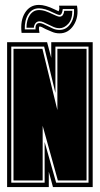

<svg xmlns="http://www.w3.org/2000/svg" viewBox="-20 -763 407 783"><path d="M9 0V-591H172L189 -527V-591H358V0H196L179 -63V0ZM26 -18H162V-184L209 -18H341V-573H206V-384L160 -573H26ZM35 -27V-564H153L214 -314V-564H333V-27H216L154 -250V-27ZM223 -627Q206 -627 191.5 -633.5Q177 -640 167 -644Q157 -649 151.5 -652Q146 -655 141 -655Q140 -655 139 -650.5Q138 -646 141 -629H68Q62 -679 82 -711Q102 -743 139 -743Q165 -743 202 -725Q212 -720 219 -717Q220 -719 221.5 -724Q223 -729 221 -740H294Q302 -694 280.5 -660.5Q259 -627 223 -627ZM223 -641Q250 -641 267 -665.5Q284 -690 282 -726H236Q233 -702 223 -702Q216 -702 196 -712Q163 -729 139 -729Q111 -729 95.5 -705Q80 -681 81 -643H125Q123 -669 141 -669Q148 -669 156 -665.5Q164 -662 174 -657Q184 -652 196 -646.5Q208 -641 223 -641ZM223 -648Q210 -648 198.5 -653Q187 -658 177 -663Q167 -668 158 -672Q149 -676 141 -676Q131 -676 125 -668.5Q119 -661 118 -650H88Q88 -682 102 -702Q116 -722 139 -722Q153 -722 167 -717Q181 -712 193 -706Q202 -702 210 -698.5Q218 -695 223 -695Q232 -695 236.5 -702Q241 -709 242 -719H275Q275 -684 258.5 -666Q242 -648 223 -648Z"/></svg>

Font: Alumni Sans Collegiate One
Style: Regular
Weight: 400
Designer: Robert E. Leuschke
Foundry: Robert E. Leuschke
Version: Version 1.100